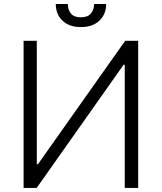

<svg xmlns="http://www.w3.org/2000/svg" viewBox="-20 -929 800 949"><path d="M96.6 -727.3H161.9V-117.5H167.6L598.7 -727.3H663V0H596.6V-609H590.9L161.2 0H96.6ZM445 -909.1H504.6Q504.6 -858.3 471.1 -826.7Q437.5 -795.1 379.6 -795.1Q322.4 -795.1 289.1 -826.7Q255.7 -858.3 255.7 -909.1H315.3Q315.3 -881 330.4 -862.2Q345.5 -843.4 379.6 -843.4Q413.7 -843.4 429.3 -862.2Q445 -881 445 -909.1Z"/></svg>

Font: Inter Zeller Light
Style: Regular
Weight: 300
Designer: Rasmus Andersson; Joe Bland
Foundry: zeller
Version: Version 3.015;git-dec3a8cb1